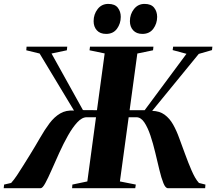

<svg xmlns="http://www.w3.org/2000/svg" viewBox="-46 -988 1138 1008"><path d="M-26.5 0 -24.5 -19 12.5 -27.5Q27 -43.5 42.8 -67Q58.5 -90.5 75.5 -118Q92.5 -145.5 109.5 -172.5Q139.5 -221 164.2 -264.2Q189 -307.5 214 -340.8Q239 -374 269.8 -392.2Q300.5 -410.5 342.5 -407.5L162 -707L92 -724L93.5 -743H307L305 -724L224.5 -707L389.5 -410L463 -409.5L503.5 -707.5L424 -724L426.5 -743H759.5L757.5 -724L675 -707L634.5 -409.5H713.5L933 -705.5L860.5 -725L863 -743H1069L1067 -725L997.5 -705L753 -406Q792 -405 818.2 -385.8Q844.5 -366.5 862.8 -334.2Q881 -302 895.2 -262Q909.5 -222 925 -181Q933.5 -158 942.2 -135.5Q951 -113 959.8 -93Q968.5 -73 978 -56.2Q987.5 -39.5 998.5 -27.5L1032.5 -19L1031 0H835.5Q822.5 0 811.8 -26.8Q801 -53.5 790.8 -96.2Q780.5 -139 769.2 -186.5Q758 -234 743.8 -276.5Q729.5 -319 711.5 -345.8Q693.5 -372.5 669.5 -372.5H629.5L583.5 -35.5L667 -19L664 0H332.5L334 -19L412.5 -35.5L458 -372.5H409.5Q384.5 -372.5 359.8 -345.8Q335 -319 311 -276.5Q287 -234 265.5 -186.5Q244 -139 225.2 -96.2Q206.5 -53.5 192 -26.8Q177.5 0 167.5 0ZM511 -810Q479.5 -810 462.5 -828.8Q445.5 -847.5 445.5 -877Q445.5 -913 466.5 -940.2Q487.5 -967.5 522.5 -967.5Q557 -967.5 572.5 -947.5Q588 -927.5 588 -899.5Q588 -864.5 568.2 -837.2Q548.5 -810 511 -810ZM701.5 -810Q670.5 -810 653.2 -828.8Q636 -847.5 636 -877Q636 -913 657.2 -940.2Q678.5 -967.5 713 -967.5Q747.5 -967.5 763.2 -947.5Q779 -927.5 779 -899.5Q779 -864.5 759 -837.2Q739 -810 701.5 -810Z"/></svg>

Font: Merriweather 144pt ExtraBold
Style: Italic
Weight: 800
Italic angle: -7.8°
Version: Version 2.101